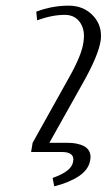

<svg xmlns="http://www.w3.org/2000/svg" viewBox="-20 -532 373 672"><path d="M88.9 0 94.2 -32.2 223.1 -263.2Q266.1 -339.8 272 -383.8Q273.9 -398.4 273.9 -404.8Q273.9 -438 255.9 -459Q237.8 -480 207 -480Q162.1 -480 109.9 -460.9L106.9 -491.2Q162.6 -512.2 220.2 -512.2Q269.5 -512.2 301.5 -481.4Q333.5 -450.7 333.5 -406.2Q333.5 -397.5 332 -388.2Q323.7 -336.4 270 -241.2L152.8 -32.2H215.8Q252.4 -32.2 274.7 -20Q296.9 -7.8 296.9 18.1Q296.9 21 295.9 27.8Q290.5 62 255.4 85Q220.2 107.9 169.9 120.1L164.1 90.8Q231 67.4 235.8 34.2Q236.8 29.3 236.8 26.4Q236.8 0 196.8 0Z"/></svg>

Font: Gawaa
Style: Italic
Weight: 400
Designer: T. Christopher White
Version: Version 1.0